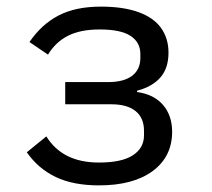

<svg xmlns="http://www.w3.org/2000/svg" viewBox="-20 -548 640 580"><path d="M61 -88 120 -136Q144 -97 183.5 -77Q223 -57 279 -57Q348 -57 381.5 -79Q415 -101 415 -139V-153Q415 -192 389.5 -212.5Q364 -233 316 -233H177V-300H306Q354 -300 379 -319Q404 -338 404 -373V-385Q404 -420 374.5 -439.5Q345 -459 281 -459Q223 -459 185.5 -440Q148 -421 125 -383L69 -421Q105 -474 156.5 -501Q208 -528 285 -528Q352 -528 398 -511.5Q444 -495 466.5 -463.5Q489 -432 489 -389Q489 -342 464.5 -314Q440 -286 394 -274V-270Q445 -263 472.5 -231Q500 -199 500 -150Q500 -75 441.5 -31.5Q383 12 279 12Q201 12 148 -13.5Q95 -39 61 -88Z"/></svg>

Font: iA Writer Quattro V
Style: Regular
Weight: 400
Designer: Mike Abbink, Paul van der Laan, Pieter van Rosmalen, Oliver Reichenstein
Foundry: Information Architects Inc.
Version: Version 2.000